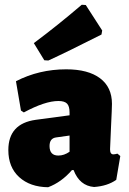

<svg xmlns="http://www.w3.org/2000/svg" viewBox="-20 -775 543 806"><path d="M323 -755 340 -754 409 -647 406 -630Q264 -558 183 -521L166 -522L122 -594Q224 -670 323 -755ZM258 -484Q350 -484 400 -446.5Q450 -409 450 -339Q450 -322 446 -241Q442 -160 442 -148Q442 -127 456 -127Q462 -127 473 -130L485 -120L468 -20Q431 6 375 10Q314 5 289 -61H282Q238 -10 182 11Q106 10 60.5 -31.5Q15 -73 15 -145Q15 -256 130 -272L272 -291V-303Q272 -329 261.5 -340Q251 -351 225 -351Q169 -351 80 -303L68 -311L47 -434Q144 -484 258 -484ZM272 -206 215 -198Q188 -194 188 -162Q188 -122 225 -122Q249 -122 272 -138Z"/></svg>

Font: Alegreya Sans SC Black
Style: Regular
Weight: 900
Designer: Juan Pablo del Peral
Foundry: Huerta Tipografica
Version: Version 2.007